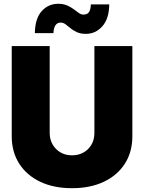

<svg xmlns="http://www.w3.org/2000/svg" viewBox="-20 -967 749 998"><path d="M354.5 11.2Q259.3 11.2 189 -22.2Q118.7 -55.7 79.8 -116.5Q41 -177.2 41 -259.3V-727.5H238.3V-275.9Q238.3 -242.2 253.4 -216.1Q268.6 -189.9 294.4 -174.8Q320.3 -159.7 354.5 -159.7Q388.7 -159.7 414.8 -174.8Q440.9 -189.9 455.8 -215.8Q470.7 -241.7 470.7 -275.9V-727.5H668V-259.3Q668 -177.2 629.2 -116.5Q590.3 -55.7 519.8 -22.2Q449.2 11.2 354.5 11.2ZM426.8 -791Q398.9 -791 379.6 -799.8Q360.4 -808.6 346.4 -820.3Q332.5 -832 320.6 -840.8Q308.6 -849.6 294.9 -849.6Q277.8 -849.6 268.3 -835.7Q258.8 -821.8 257.8 -794.9H161.1Q162.6 -872.1 197.3 -909.7Q231.9 -947.3 282.2 -947.3Q309.6 -947.3 329.1 -938.7Q348.6 -930.2 363 -919.2Q377.4 -908.2 389.4 -899.7Q401.4 -891.1 414.1 -891.1Q434.6 -891.1 443.1 -905Q451.7 -918.9 452.1 -944.3H547.9Q546.9 -869.1 511.7 -830.1Q476.6 -791 426.8 -791Z"/></svg>

Font: Inter 28pt Black
Style: Regular
Weight: 900
Designer: Rasmus Andersson
Foundry: rsms
Version: Version 4.001;git-66647c0bb